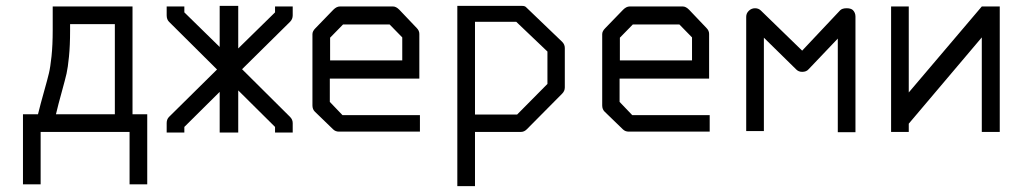

<svg xmlns="http://www.w3.org/2000/svg" viewBox="-20 -498 3484 652"><path d="M118 128H58V-110H109Q117.5 -144.5 129.5 -187Q141.5 -229.5 146.2 -249.5Q151 -269.5 155 -307.2Q159 -345 159 -396V-445V-476H430V-110H480V128H420V-50H118ZM170 -110H370V-416H218V-394Q218 -343 214.2 -305.5Q210.5 -268 206 -248.2Q201.5 -228.5 189.8 -186.2Q178 -144 170 -110Z M726 -478H789V-333.5L914 -456V-476H974V-446Q974 -433 965 -424L802 -263L965 -101Q974 -92 974 -80V-48H914V-67L789 -191V-48H726V-186L606 -67V-48H546V-80Q546 -93 554 -101L717 -262L554 -424Q546 -432 546 -446V-476H606V-456L726 -338.5Z M1100 -231V-152L1143 -107H1406V-51H1131Q1119 -51 1111 -59L1049 -119Q1041 -127 1041 -140V-382Q1041 -392 1051 -402L1112 -465Q1123 -476 1134 -476H1315Q1325 -476 1336 -465L1395 -403Q1404 -394 1404 -383V-231ZM1101 -293H1346V-371L1303 -415H1145L1101 -370Z M1533 -478H1753Q1762 -478 1766 -474L1889 -356Q1898 -347 1898 -335V-201Q1898 -189 1889 -180L1769 -59Q1760 -50 1749 -50H1593V134H1533ZM1593 -424V-109H1736L1839 -213V-323L1733 -424Z M2084 -231V-152L2127 -107H2390V-51H2115Q2103 -51 2095 -59L2033 -119Q2025 -127 2025 -140V-382Q2025 -392 2035 -402L2096 -465Q2107 -476 2118 -476H2299Q2309 -476 2320 -465L2379 -403Q2388 -394 2388 -383V-231ZM2085 -293H2330V-371L2287 -415H2129L2085 -370Z M2574 -53H2514V-441Q2514 -453 2523 -461.5Q2532 -470 2544 -470Q2556 -470 2564 -462L2704 -326L2833 -463Q2840 -470 2855 -470Q2869 -470 2876 -464Q2885 -455 2885 -442V-49H2825V-367L2726 -263Q2718.5 -254 2704 -254Q2692 -254 2684 -262L2574 -370Z M3375 -50H3314V-371L3066 -78V-50H3006V-476H3066V-184L3314 -476H3375Z"/></svg>

Font: IBM 3270 Semi-Condensed
Style: Condensed
Weight: 400
Monospace: yes
Version: Version 2.3.1